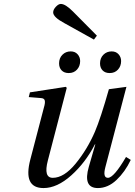

<svg xmlns="http://www.w3.org/2000/svg" viewBox="-20 -943 684 975"><path d="M488 -621Q488 -648 505 -665Q522 -682 547 -682Q569 -682 582 -667.5Q595 -653 595 -633Q595 -607 579 -589.5Q563 -572 537 -572Q514 -572 501 -585.5Q488 -599 488 -621ZM280 -621Q280 -648 297 -665Q314 -682 339 -682Q361 -682 374 -667.5Q387 -653 387 -633Q387 -607 371 -589.5Q355 -572 329 -572Q306 -572 293 -585.5Q280 -599 280 -621ZM126 -450 132 -474 314 -502 319 -497 223 -128Q200 -40 248 -40Q305 -40 364 -112Q423 -184 462 -274Q491 -342 533 -490L622 -502L515 -94Q501 -40 528 -40Q558 -40 620 -146L644 -131Q615 -70 571.5 -29Q528 12 477 12Q400 12 431 -96L464 -210H462Q414 -117 342 -52.5Q270 12 201 12Q96 12 134 -133L203 -397Q210 -420 207.5 -432Q205 -444 188 -445ZM250 -880Q250 -894 263.5 -908.5Q277 -923 289 -923Q313 -923 353 -882L472 -762L457 -742L306 -826Q250 -856 250 -880Z"/></svg>

Font: Lingua Franca
Style: Italic
Weight: 400
Italic angle: -13°
Version: Version 1.19